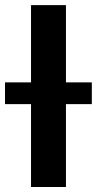

<svg xmlns="http://www.w3.org/2000/svg" viewBox="-67 -748 387 768"><path d="M196.8 -727.5V0H57.1V-727.5ZM-46.9 -331.5V-418.5H300.3V-331.5Z"/></svg>

Font: Inter Cardless Tabular Bold
Style: Bold
Weight: 700
Designer: Rasmus Andersson
Foundry: rsms
Version: Version 4.000;git-4fc901f